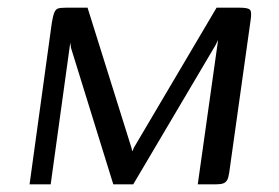

<svg xmlns="http://www.w3.org/2000/svg" viewBox="-20 -480 726 500"><path d="M57 0 115 -421Q118 -439 121.5 -447.5Q125 -456 131.5 -458Q138 -460 153 -460H208L323 -93L324 -86L326 -89L329 -96L544 -460H604Q624 -460 630 -455.5Q636 -451 633 -430L577 -31Q575 -17 571.5 -11Q568 -5 561.5 -2.5Q555 0 543 0H495L548 -376L541 -362L327 0H275L165 -355L163 -369L112 0Z"/></svg>

Font: Genos
Style: Italic
Weight: 400
Italic angle: -8°
Version: Version 1.010